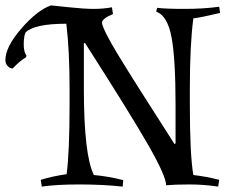

<svg xmlns="http://www.w3.org/2000/svg" viewBox="-128 -684 854 712"><path d="M523 -296Q523 -467 508 -546.5Q493 -626 451 -641L455 -655Q486 -651 556 -651Q626 -651 685 -659L688 -636Q617 -619 589 -616Q576 -518 576 -355V-296Q576 -109 589 -35Q640 -29 685 -17L681 8Q628 0 574.5 0Q521 0 488 3Q488 -30 423 -144Q358 -258 187 -525L183 -523V-355Q183 -110 220 -35Q275 -30 329 -16L327 8Q253 0 166.5 0Q80 0 27 8L23 -17Q68 -31 119 -38Q130 -120 130 -296V-355Q130 -496 118 -596Q0 -596 -33 -564Q-40 -550 -40 -520Q-40 -490 -30 -479L-31 -472Q-56 -457 -81 -430Q-93 -431 -100.5 -440Q-108 -449 -108 -461Q-108 -510 -49 -578Q10 -646 61 -664Q73 -663 128.5 -657Q184 -651 220 -651Q256 -651 287 -657L291 -632Q250 -615 250 -599Q255 -572 307 -485.5Q359 -399 519 -150L523 -152Z"/></svg>

Font: Almendra SC
Style: Regular
Weight: 400
Designer: Ana Sanfelippo
Foundry: Ana Sanfelippo
Version: Version 1.002